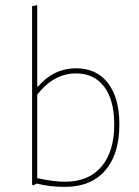

<svg xmlns="http://www.w3.org/2000/svg" viewBox="-20 -722 543 748"><path d="M276 -456Q356 -456 400.5 -398.5Q445 -341 445 -237Q445 -121 389.5 -57.5Q334 6 233 6Q172 6 123 -7L110 0L105 -3V-698L125 -702V-385H128Q190 -456 276 -456ZM276 -436Q189 -436 125 -353V-28Q189 -14 233 -14Q325 -14 375 -72.5Q425 -131 425 -237Q425 -332 386 -384Q347 -436 276 -436Z"/></svg>

Font: Alegreya Sans Thin
Style: Regular
Weight: 100
Designer: Juan Pablo del Peral
Foundry: Huerta Tipografica
Version: Version 2.007